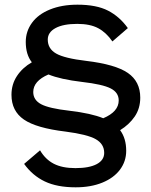

<svg xmlns="http://www.w3.org/2000/svg" viewBox="-20 -690 645 820"><path d="M493 -134Q519 -99 519 -46Q519 -1 492.5 34.5Q466 70 417 90Q368 110 303 110Q224 110 171.5 85Q119 60 83 10L151 -48Q174 -9 210 9.5Q246 28 302 28Q361 28 393 11Q425 -6 425 -37Q425 -75 389 -95.5Q353 -116 260 -128Q135 -143 82 -179.5Q29 -216 29 -285Q29 -330 52.5 -365.5Q76 -401 116 -424Q90 -457 90 -511Q90 -556 116.5 -592.5Q143 -629 193.5 -649.5Q244 -670 311 -670Q392 -670 441.5 -644.5Q491 -619 526 -570L460 -513Q434 -551 399.5 -569.5Q365 -588 310 -588Q250 -588 217 -570Q184 -552 184 -521Q184 -482 219.5 -461.5Q255 -441 348 -430Q473 -415 526 -378.5Q579 -342 579 -273Q579 -227 555.5 -192.5Q532 -158 493 -134ZM277 -217Q370 -206 421 -185Q487 -213 487 -261Q487 -295 452.5 -312.5Q418 -330 331 -340Q238 -351 187 -372Q122 -344 122 -297Q122 -263 155.5 -245Q189 -227 277 -217Z"/></svg>

Font: Work Sans Medium
Style: Regular
Weight: 500
Designer: Wei Huang
Foundry: Wei Huang
Version: Version 1.500